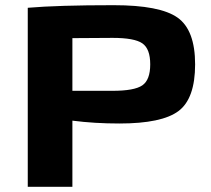

<svg xmlns="http://www.w3.org/2000/svg" viewBox="-20 -720 812 740"><path d="M418 -700Q597 -700 664.5 -652Q732 -604 732 -472Q732 -340 668 -292Q604 -244 440 -244Q344 -244 259 -255V0H87V-690Q203 -700 418 -700ZM259 -370H414Q498 -370 528.5 -391Q559 -412 559 -472Q559 -532 528.5 -553Q498 -574 414 -574L259 -573Z"/></svg>

Font: Exo 2 Expanded
Style: Bold
Weight: 700
Width: 7
Designer: Natanael Gama
Version: Version 1.001;PS 001.001;hotconv 1.0.70;makeotf.lib2.5.58329